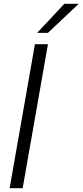

<svg xmlns="http://www.w3.org/2000/svg" viewBox="-20 -997 437 1017"><path d="M100 0H31L165 -763H234ZM234 -823H177L321 -977H397Z"/></svg>

Font: Open Sauce One Light Italic
Style: Regular
Weight: 300
Italic angle: -10°
Designer: Alfredo Marco Pradil
Foundry: Creative Sauce Fz LLC
Version: Version 1.477